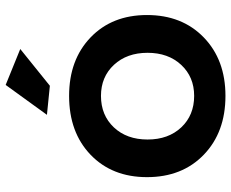

<svg xmlns="http://www.w3.org/2000/svg" viewBox="-88 -712 805 668"><g transform="rotate(-90 314.0 -377.5)"><path d="M353 -759.8 478 -709 350.1 -606 249 -616.2ZM314.9 -539.1Q440.4 -539.1 518.3 -464.4Q596.2 -389.6 596.2 -268.1Q596.2 -146 518.3 -70.6Q440.4 4.9 314.9 4.9Q188.5 4.9 110.4 -70.3Q32.2 -145.5 32.2 -268.1Q32.2 -389.6 110.1 -464.4Q188 -539.1 314.9 -539.1ZM314.9 -428.2Q247.6 -428.2 205.3 -383.3Q163.1 -338.4 163.1 -266.1Q163.1 -193.8 205.3 -148.9Q247.6 -104 314.9 -104Q380.9 -104 422.9 -149.2Q464.8 -194.3 464.8 -266.1Q464.8 -337.9 422.9 -383.1Q380.9 -428.2 314.9 -428.2Z"/></g></svg>

Font: Montserrat-Arabic Medium
Style: Regular
Weight: 500
Designer: Mohamed Gaber
Foundry: Kief Type Foundry
Version: Version 5.008;PS 005.008;hotconv 1.0.88;makeotf.lib2.5.64775